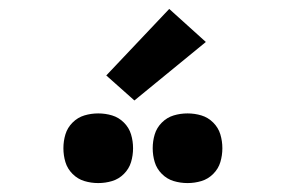

<svg xmlns="http://www.w3.org/2000/svg" viewBox="-20 -1012 640 430"><path d="M400 -602Q384 -602 369 -606.5Q354 -611 342.5 -622.5Q331 -634 326.5 -649Q322 -664 322 -680Q322 -696 326.5 -711Q331 -726 342.5 -737.5Q354 -749 369 -753.5Q384 -758 400 -758Q416 -758 431 -753.5Q446 -749 457.5 -737.5Q469 -726 473.5 -711Q478 -696 478 -680Q478 -664 473.5 -649Q469 -634 457.5 -622.5Q446 -611 431 -606.5Q416 -602 400 -602ZM200 -602Q184 -602 169 -606.5Q154 -611 142.5 -622.5Q131 -634 126.5 -649Q122 -664 122 -680Q122 -696 126.5 -711Q131 -726 142.5 -737.5Q154 -749 169 -753.5Q184 -758 200 -758Q216 -758 231 -753.5Q246 -749 257.5 -737.5Q269 -726 273.5 -711Q278 -696 278 -680Q278 -664 273.5 -649Q269 -634 257.5 -622.5Q246 -611 231 -606.5Q216 -602 200 -602ZM281 -787 218 -843 359 -992 441 -918Z"/></svg>

Font: Iosevka Curly Slab XBdEx
Style: Regular
Weight: 800
Width: 7
Monospace: yes
Designer: Belleve Invis
Foundry: Belleve Invis
Version: Version 11.0.0; ttfautohint (v1.8.3)